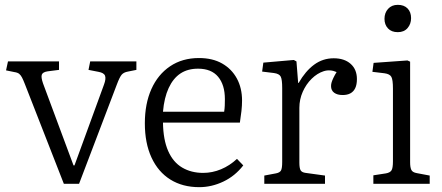

<svg xmlns="http://www.w3.org/2000/svg" viewBox="-20 -760 1829 794"><path d="M244 0 83 -412Q76 -430 71 -439.5Q66 -449 59.5 -454.5Q53 -460 39 -462L5 -469L13 -506H224V-471L177 -465Q157 -462 153 -451.5Q149 -441 158 -415L284 -76H288L410 -410Q419 -434 414.5 -446.5Q410 -459 387 -463L346 -471L353 -506H544V-471L509 -464Q492 -461 483.5 -451.5Q475 -442 463 -410L307 0Z M804 14Q735 14 684.5 -17.5Q634 -49 606.5 -108.5Q579 -168 579 -250Q579 -331 606 -391.5Q633 -452 683.5 -486Q734 -520 803 -520Q859 -520 898.5 -497.5Q938 -475 959.5 -435.5Q981 -396 981 -344Q981 -324 978.5 -301Q976 -278 972 -253H654Q655 -182 675.5 -135.5Q696 -89 733.5 -67Q771 -45 820 -45Q858 -45 894 -60Q930 -75 960 -103L986 -76Q952 -32 903.5 -9Q855 14 804 14ZM654 -298H907Q909 -311 909.5 -323Q910 -335 910 -350Q910 -409 882 -442.5Q854 -476 799 -476Q756 -476 726 -456Q696 -436 677.5 -396Q659 -356 654 -298Z M1073 0V-34L1121 -43Q1137 -46 1142 -55Q1147 -64 1147 -90V-396Q1147 -431 1141 -443Q1135 -455 1113 -458L1064 -464L1069 -501L1195 -512L1206 -506L1213 -417H1215Q1243 -466 1279 -492.5Q1315 -519 1360 -519Q1404 -519 1430 -496Q1456 -473 1456 -433Q1456 -410 1449 -395.5Q1442 -381 1429 -374Q1416 -367 1397 -367Q1375 -367 1362 -376.5Q1349 -386 1349 -404Q1349 -412 1351.5 -420Q1354 -428 1359 -438.5Q1364 -449 1372 -462Q1345 -474 1318.5 -465.5Q1292 -457 1269 -434.5Q1246 -412 1232 -380.5Q1218 -349 1218 -314V-88Q1218 -65 1223 -56Q1228 -47 1244 -45L1324 -34V0Z M1524 0V-35L1576 -43Q1593 -46 1599 -55.5Q1605 -65 1605 -93V-394Q1605 -430 1598.5 -442Q1592 -454 1570 -457L1520 -463L1525 -500L1665 -510L1676 -505V-89Q1676 -68 1681 -57.5Q1686 -47 1704 -44L1757 -34V0ZM1625 -627Q1599 -627 1584.5 -642.5Q1570 -658 1570 -682Q1570 -707 1585 -723.5Q1600 -740 1625 -740Q1651 -740 1665.5 -725Q1680 -710 1680 -685Q1680 -661 1665.5 -644Q1651 -627 1625 -627Z"/></svg>

Font: Literata 18pt Light
Style: Regular
Weight: 300
Designer: Latin by Veronika Burian and Jose Scaglione. Greek by Irene Vlachou. Cyrillic by Vera Evstafieva.
Foundry: TypeTogether
Version: Version 3.103;gftools[0.9.29]